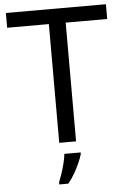

<svg xmlns="http://www.w3.org/2000/svg" viewBox="-61 -758 679 1023"><g transform="rotate(-5 278.0 -246.5)"><path d="M323 0H233V-635H10V-714H545V-635H323ZM342 61V70Q337 88 325 115.5Q313 143 296.5 171.5Q280 200 262 221H214V209Q221 192 230 165.5Q239 139 246 110.5Q253 82 255 61Z"/></g></svg>

Font: Noto Sans
Style: Regular
Weight: 400
Designer: Monotype Design Team
Foundry: Monotype Imaging Inc.
Version: Version 1.902